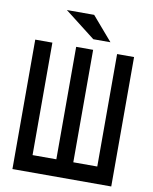

<svg xmlns="http://www.w3.org/2000/svg" viewBox="-101 -1035 883 1110"><g transform="rotate(10 340.0 -480.0)"><path d="M379.9 -820.3Q413.1 -820.3 480.5 -820.3Q440.4 -866.2 360.4 -960Q306.6 -960 200.2 -960Q259.8 -913.1 379.9 -820.3ZM49.8 -759.8Q49.8 -570.3 49.8 0Q195.3 0 629.9 0Q629.9 -190.4 629.9 -759.8Q605.5 -759.8 530.3 -759.8Q530.3 -594.7 530.3 -99.6Q495.1 -99.6 389.6 -99.6Q389.6 -264.6 389.6 -759.8Q365.2 -759.8 290 -759.8Q290 -594.7 290 -99.6Q254.9 -99.6 150.4 -99.6Q150.4 -264.6 150.4 -759.8Q125 -759.8 49.8 -759.8Z"/></g></svg>

Font: Alibu-Mazigh Belkasim 1
Style: Bold
Weight: 400
Designer: Mazigh Moubarik Belkasim
Version: Version 1.0